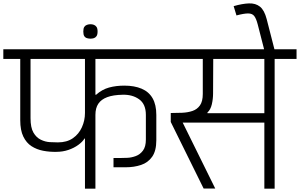

<svg xmlns="http://www.w3.org/2000/svg" viewBox="-56 -1137 1807 1157"><path d="M456 0V-302H453Q442 -283 416 -264Q390 -245 356 -233.5Q322 -222 284 -222Q243 -221 204 -228.5Q165 -236 134 -256Q103 -276 84.5 -314Q66 -352 66 -413V-782H-36V-840H976V-782H519V-566H523Q559 -598 601 -609.5Q643 -621 693 -621Q754 -621 797.5 -602.5Q841 -584 863.5 -545Q886 -506 886 -444V-292Q886 -228 861 -192.5Q836 -157 794 -143Q752 -129 702 -129H684H663Q659 -129 652 -129Q645 -129 628 -129V-185H674Q688 -185 712 -186Q736 -187 762 -196.5Q788 -206 805.5 -229.5Q823 -253 823 -296V-445Q823 -510 782 -539Q741 -568 682 -566Q626 -565 590 -551.5Q554 -538 536.5 -512Q519 -486 519 -445V0ZM128 -425Q128 -368 145.5 -338Q163 -308 190 -295Q217 -282 245 -280.5Q273 -279 293 -279Q347 -279 383 -304Q419 -329 437.5 -370Q456 -411 456 -456V-782H128Z M489 -904Q479 -904 468.5 -907Q458 -910 452 -919Q446 -928 446 -947Q446 -966 452 -975Q458 -984 468.5 -987.5Q479 -991 489 -991Q500 -991 509.5 -987.5Q519 -984 525.5 -975Q532 -966 532 -947Q532 -928 525.5 -919Q519 -910 509.5 -907Q500 -904 489 -904Z M904 -782V-840H1731V-782H1599V0H1537V-398H1045L1241 -1H1171L973 -402V-456Q1008 -456 1042 -457.5Q1076 -459 1104 -468.5Q1132 -478 1149 -502Q1166 -526 1166 -571V-782ZM1194 -455H1537V-782H1229L1228 -574Q1228 -541 1220.5 -508.5Q1213 -476 1194 -459Z M1535 -839V-842L1497 -990Q1488 -1025 1476 -1040.5Q1464 -1056 1439 -1056Q1414 -1056 1369 -1044L1352 -1100Q1404 -1115 1444 -1116.5Q1484 -1118 1510.5 -1097Q1537 -1076 1551 -1022L1598 -839Z"/></svg>

Font: Matangi
Style: Regular
Weight: 400
Designer: Prashant Pant
Foundry: The Graphic Ant
Version: Version 3.002